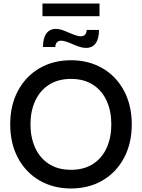

<svg xmlns="http://www.w3.org/2000/svg" viewBox="-20 -1056 806 1090"><path d="M38 -350Q38 -459 82.5 -541.5Q127 -624 205 -669Q283 -714 383 -714Q483 -714 561 -669Q639 -624 683.5 -541.5Q728 -459 728 -350Q728 -241 683.5 -158.5Q639 -76 561 -31Q483 14 383 14Q283 14 205 -31Q127 -76 82.5 -158.5Q38 -241 38 -350ZM612 -350Q612 -424 586 -482.5Q560 -541 508.5 -574.5Q457 -608 383 -608Q309 -608 257.5 -574.5Q206 -541 179.5 -482.5Q153 -424 153 -350Q153 -276 179.5 -217.5Q206 -159 257.5 -125.5Q309 -92 383 -92Q457 -92 508.5 -125.5Q560 -159 586 -217.5Q612 -276 612 -350ZM391 -806Q347 -825 328 -825Q312 -825 303 -815.5Q294 -806 294 -789H224Q224 -839 243 -865.5Q262 -892 298 -892Q314 -892 330.5 -886.5Q347 -881 375 -869Q380 -867 401.5 -858.5Q423 -850 438 -850Q454 -850 463 -859.5Q472 -869 472 -886H542Q542 -836 523 -810Q504 -784 468 -784Q452 -784 434 -789.5Q416 -795 391 -806ZM221 -1036H545V-964H221Z"/></svg>

Font: Cabin Medium
Style: Regular
Weight: 500
Designer: Pablo Impallari
Foundry: Pablo Impallari. http://www.impallari.com Igino Marini. http://www.ikern.com
Version: Version 2.001